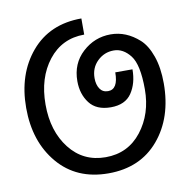

<svg xmlns="http://www.w3.org/2000/svg" viewBox="-80 -789 871 879"><g transform="rotate(-10 355.0 -350.0)"><path d="M287 -430Q287 -512 343 -563.5Q399 -615 474 -615Q546 -615 606 -561Q637 -533 656 -479Q675 -425 675 -352Q675 -193 589 -91.5Q503 10 355 10Q207 10 121 -91.5Q35 -193 35 -350Q35 -507 121 -608.5Q207 -710 355 -710V-635Q251 -635 188 -554.5Q125 -474 125 -350Q125 -226 188 -145.5Q251 -65 355 -65Q459 -65 522 -145.5Q585 -226 585 -340.5Q585 -455 552 -497.5Q519 -540 475 -540Q431 -540 399 -509Q367 -478 367 -430Q367 -400 380 -380.5Q393 -361 418 -361Q465 -361 465 -440H545Q545 -375 515 -330.5Q485 -286 418 -286Q351 -286 319 -328Q287 -370 287 -430Z"/></g></svg>

Font: Cherry Swash
Style: Regular
Weight: 400
Designer: Kasatkina Nataliya
Foundry: Nataliya Kasatkina
Version: Version 1.001